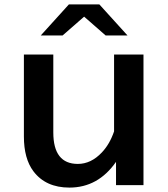

<svg xmlns="http://www.w3.org/2000/svg" viewBox="-20 -811 760 867"><path d="M291 -791H428.7L555.7 -650.9H457L359.9 -735.8L262.7 -650.9H164.1ZM87.9 -564.9H220.7V-212.9Q220.7 -70.8 331.5 -70.8Q391.1 -70.8 439.9 -122.6Q475.6 -160.2 495.1 -217.8V-564.9H627.9V24.9H503.9V-80.1Q422.9 36.1 293.5 36.1Q186.5 36.1 130.9 -37.6Q87.9 -94.7 87.9 -194.8Z"/></svg>

Font: BIZ UDPGothic
Style: Bold
Weight: 700
Designer: TypeBank Co., Ltd.
Foundry: Morisawa Inc.
Version: Version 1.051